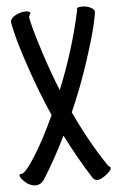

<svg xmlns="http://www.w3.org/2000/svg" viewBox="-53 -737 498 803"><g transform="rotate(-5 196.5 -336.0)"><path d="M374 -26Q383 -22 383 -16Q383 -7 360.5 10.5Q338 28 324 28Q310 28 303 16Q249 -68 198 -169Q152 -75 101 6Q87 28 64 28Q41 28 20.5 9.5Q0 -9 0 -20Q0 -25 9 -25Q25 -25 67 -91Q109 -157 156 -259Q114 -354 80.5 -451.5Q47 -549 34 -600.5Q21 -652 21 -662Q21 -677 42.5 -688.5Q64 -700 84 -700Q105 -700 105 -691Q105 -690 101.5 -685Q98 -680 98 -674Q98 -670 107.5 -632Q117 -594 142.5 -515.5Q168 -437 199 -360Q266 -524 301 -689Q300 -690 300 -692Q300 -700 324 -700Q342 -700 358 -692Q374 -684 374 -673Q374 -664 363 -616Q352 -568 319 -466.5Q286 -365 241 -263Q304 -128 374 -26Z"/></g></svg>

Font: Grand Hotel
Style: Regular
Weight: 400
Designer: Brian J. Bonislawsky & Jim Lyles for Astigmatic (AOETI)
Foundry: Astigmatic (AOETI)
Version: Version 001.000